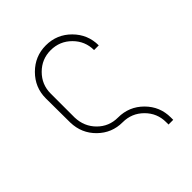

<svg xmlns="http://www.w3.org/2000/svg" viewBox="-188 -782 897 897"><g transform="rotate(-45 261.0 -333.5)"><path d="M262 -190Q335 -190 386 -139Q437 -88 437 -16V0H406V-16Q406 -75 364 -117Q322 -159 262 -159Q191 -159 140.5 -208.5Q90 -258 88 -331L87 -492Q87 -564 138.5 -615.5Q190 -667 262 -667Q335 -667 386 -615.5Q437 -564 437 -492H406Q406 -551 364 -593Q322 -635 262 -635Q203 -635 161 -593Q119 -551 119 -492V-333Q121 -272 162 -231Q203 -190 262 -190Z"/></g></svg>

Font: Zector
Style: Regular
Weight: 400
Designer: GGBot
Version: 0.72